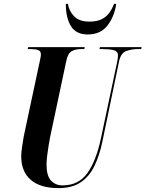

<svg xmlns="http://www.w3.org/2000/svg" viewBox="-20 -956 747 986"><path d="M280 10Q187 10 138 -32.5Q89 -75 89 -153Q89 -173 93.5 -203Q98 -233 102 -256L182 -631Q186 -649 188 -659.5Q190 -670 190 -677Q190 -694 175.5 -699Q161 -704 136 -704H122L125 -714H415L413 -704H395Q368 -704 348 -693Q328 -682 320 -641L238 -255Q235 -240 230.5 -213.5Q226 -187 222.5 -159Q219 -131 219 -111Q219 -53 242 -28.5Q265 -4 301 -4Q384 -4 429 -67.5Q474 -131 498 -244L581 -635Q586 -660 586 -671Q586 -693 563.5 -698.5Q541 -704 506 -704H491L493 -714H707L705 -704H687Q655 -704 627.5 -693.5Q600 -683 591 -639L506 -230Q491 -157 464.5 -103Q438 -49 394 -19.5Q350 10 280 10ZM430 -779Q371 -779 344.5 -821.5Q318 -864 318 -936H329Q334 -900 360.5 -872.5Q387 -845 438 -845Q478 -845 502.5 -857.5Q527 -870 541.5 -890.5Q556 -911 566 -936H577Q567 -870 531.5 -824.5Q496 -779 430 -779Z"/></svg>

Font: Noto Serif Display ExtraCondensed
Style: Bold Italic
Weight: 700
Width: 2
Italic angle: -12°
Designer: Monotype Design Team
Foundry: Monotype Imaging Inc.
Version: Version 2.009